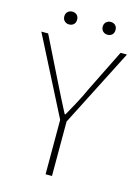

<svg xmlns="http://www.w3.org/2000/svg" viewBox="-120 -859 675 927"><g transform="rotate(15 218.0 -396.0)"><path d="M202 0V-272L4 -660H38L144 -446Q162 -410 179.5 -375Q197 -340 216 -304H220Q240 -340 259 -375Q278 -410 294 -446L400 -660H432L234 -272V0ZM124 -728Q111 -728 101.5 -736.5Q92 -745 92 -760Q92 -775 101.5 -783.5Q111 -792 124 -792Q138 -792 147 -783.5Q156 -775 156 -760Q156 -745 147 -736.5Q138 -728 124 -728ZM316 -728Q303 -728 293.5 -736.5Q284 -745 284 -760Q284 -775 293.5 -783.5Q303 -792 316 -792Q330 -792 339 -783.5Q348 -775 348 -760Q348 -745 339 -736.5Q330 -728 316 -728Z"/></g></svg>

Font: Mada ExtraLight
Style: Regular
Weight: 250
Designer: Khaled Hosny
Version: Version 1.5